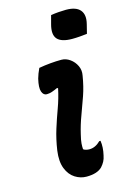

<svg xmlns="http://www.w3.org/2000/svg" viewBox="-119 -826 612 897"><g transform="rotate(-15 187.0 -377.0)"><path d="M103 -536Q131 -541 159 -543.5Q187 -546 212 -546Q234 -546 253.5 -532Q273 -518 283.5 -496Q294 -474 289 -449Q281 -399 266 -355.5Q251 -312 235.5 -271Q220 -230 210 -187Q203 -159 202 -143.5Q201 -128 202 -116Q207 -112 215 -110Q223 -108 231 -108Q260 -108 285 -133H291Q296 -101 287 -63Q284 -47 277.5 -35Q271 -23 261 -12Q237 12 185 12Q156 12 130 -4.5Q104 -21 90.5 -55Q77 -89 84 -141Q92 -195 106.5 -241Q121 -287 137 -330.5Q153 -374 163 -421L159 -424Q144 -417 131 -412.5Q118 -408 105 -408Q89 -408 82 -427.5Q75 -447 85 -489Q91 -511 103 -536ZM220 -760Q238 -763 257.5 -764.5Q277 -766 293 -766Q342 -766 361.5 -742.5Q381 -719 370 -676L359 -632Q342 -630 323 -628.5Q304 -627 287 -627Q235 -627 215.5 -649Q196 -671 209 -719Z"/></g></svg>

Font: Recursive Sn Csl St SmB
Style: Italic
Weight: 600
Italic angle: -15°
Version: Version 1.079;hotconv 1.0.112;makeotfexe 2.5.65598; ttfautoh